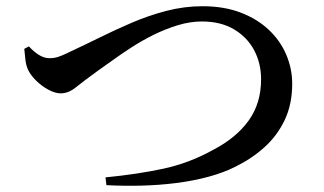

<svg xmlns="http://www.w3.org/2000/svg" viewBox="-20 -646 1040 617"><path d="M73 -497Q86 -482 103.5 -470.5Q121 -459 139 -459Q148 -459 156.5 -460.5Q165 -462 178.5 -467.5Q192 -473 212 -483Q253 -502 301.5 -526Q350 -550 403.5 -573Q457 -596 514.5 -611Q572 -626 631 -626Q700 -626 753.5 -605.5Q807 -585 844 -550Q881 -515 900 -470Q919 -425 919 -377Q919 -311 895 -260.5Q871 -210 830 -173Q789 -136 736 -110Q698 -91 650 -78Q602 -65 547.5 -58Q493 -51 436 -49.5Q379 -48 322 -51L319 -76Q422 -86 505.5 -104Q589 -122 666 -165Q739 -203 779 -258.5Q819 -314 819 -391Q819 -443 796.5 -485Q774 -527 731.5 -552Q689 -577 629 -577Q591 -577 551.5 -565Q512 -553 474.5 -534.5Q437 -516 403 -494Q369 -472 341.5 -452Q314 -432 295 -419Q248 -385 224 -365.5Q200 -346 175 -346Q157 -346 135 -358Q113 -370 95.5 -387.5Q78 -405 70 -422Q63 -438 61.5 -455.5Q60 -473 58 -489Z"/></svg>

Font: Early Summer Mincho SemiBold
Style: Regular
Weight: 600
Designer: GuiWonder
Version: Version 1.002